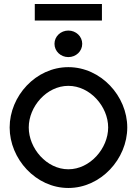

<svg xmlns="http://www.w3.org/2000/svg" viewBox="-20 -924 681 955"><path d="M153 -904V-822H487V-904ZM320 -640C358 -640 389 -669 389 -706C389 -743 358 -772 320 -772C282 -772 251 -743 251 -706C251 -669 282 -640 320 -640ZM320 -497C428 -497 518 -394 518 -290C518 -186 428 -82 320 -82C212 -82 123 -186 123 -290C123 -394 212 -497 320 -497ZM320 11C482 11 613 -134 613 -290C613 -446 482 -590 320 -590C158 -590 28 -446 28 -290C28 -134 158 11 320 11Z"/></svg>

Font: Charger
Style: Bd
Weight: 400
Designer: Jasper
Foundry: Cannot Into Space Fonts
Version: Version 0.98